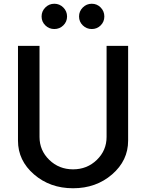

<svg xmlns="http://www.w3.org/2000/svg" viewBox="-20 -995 780 1025"><path d="M318 -859.5Q298 -840 270 -840Q242 -840 222 -859.5Q202 -879 202 -907Q202 -935 222 -955Q242 -975 270 -975Q298 -975 318 -955Q338 -935 338 -907Q338 -879 318 -859.5ZM517.5 -859.5Q498 -840 470 -840Q442 -840 422 -859.5Q402 -879 402 -907Q402 -935 422 -955Q442 -975 470 -975Q498 -975 517.5 -955Q537 -935 537 -907Q537 -879 517.5 -859.5ZM76 -244V-750H191V-264Q191 -192 243 -141.5Q295 -91 370 -91Q445 -91 497 -141.5Q549 -192 549 -264V-750H664V-244Q664 -138 578.5 -64Q493 10 370 10Q247 10 161.5 -64Q76 -138 76 -244Z"/></svg>

Font: Orkney Medium
Style: Regular
Weight: 500
Designer: Samuel Oakes and Alfredo Marco Pradil
Foundry: Alfredo Marco Pradil
Version: 1.0; ttfautohint (v1.5)